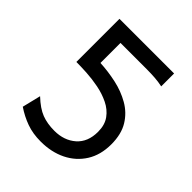

<svg xmlns="http://www.w3.org/2000/svg" viewBox="-200 -839 977 977"><g transform="rotate(45 288.0 -350.5)"><path d="M488.3 -712.9V-620.1Q460.9 -626 432.6 -627.9Q404.3 -629.9 373.5 -629.9H185.5V-485.8Q243.7 -482.9 302 -470.2Q360.4 -457.5 409.4 -429.4Q458.5 -401.4 488 -353.3Q517.6 -305.2 517.6 -231.9Q517.6 -155.8 483.2 -101.1Q448.7 -46.4 389.2 -17.1Q329.6 12.2 252.9 12.2Q196.3 12.2 150.9 -4.2Q105.5 -20.5 63.5 -48.8L87.9 -148.9Q133.3 -106 172.9 -90.8Q212.4 -75.7 263.7 -75.7Q333.5 -75.7 379.2 -115.7Q424.8 -155.8 424.8 -229.5Q424.8 -278.8 401.4 -311Q377.9 -343.3 339.8 -361.8Q301.8 -380.4 257.1 -389.2Q212.4 -397.9 169.7 -400.4Q127 -402.8 95.2 -402.8V-712.9Z"/></g></svg>

Font: Andika LitF DSA DSG
Style: Regular
Weight: 400
Designer: Victor Gaultney, Annie Olsen, Julie Remington, Don Collingsworth, Eric Hays, Becca Hirsbrunner
Foundry: SIL International
Version: Version 6.200 ; LitF DSA DSG; ttfautohint (v1.8.3.10-c5d8)